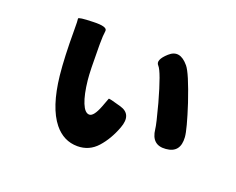

<svg xmlns="http://www.w3.org/2000/svg" viewBox="-102 -749 1204 979"><g transform="rotate(20 500.0 -259.5)"><path d="M392 52Q317 52 266 -11Q203 -89 185 -256Q175 -351 175 -498Q175 -552 173 -560.5Q171 -569 251 -571Q330 -574 326 -548.5Q322 -523 322 -478V-462Q322 -330 327 -283Q335 -207 352.5 -163.5Q370 -120 394 -120Q418 -120 442 -182Q459 -226 460 -230Q461 -234 529 -214Q598 -194 568 -114Q542 -44 499 4Q456 52 392 52ZM821 -89Q745 -82 736 -165Q734 -189 705 -297Q662 -452 639.5 -475.5Q617 -499 667 -544Q718 -590 772 -525Q798 -494 847 -349Q889 -220 892 -179Q898 -95 821 -89Z"/></g></svg>

Font: Resource Han Rounded KR Heavy
Style: Regular
Weight: 900
Designer: Cyano Hao (round all glyphs); Ryoko NISHIZUKA 西塚涼子 (kana, bopomofo & ideographs); Paul D. Hunt (Latin, Greek & Cyrillic)
Foundry: Cyano Hao
Version: 0.990